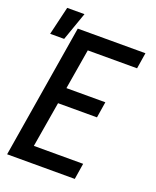

<svg xmlns="http://www.w3.org/2000/svg" viewBox="-150 -904 805 992"><g transform="rotate(20 252.5 -408.5)"><path d="M12 0 133 -735H505L491 -647H220L183 -426H397L383 -338H169L127 -88H398L384 0ZM8 -661 45 -817H140L85 -661Z"/></g></svg>

Font: Iosevka Term Curly Semibold
Style: Italic
Weight: 600
Italic angle: -9°
Designer: Belleve Invis
Foundry: Belleve Invis
Version: Version 32.3.0